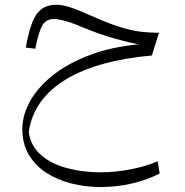

<svg xmlns="http://www.w3.org/2000/svg" viewBox="-20 -420 761 789"><path d="M85.9 -224.6 125 -219.7Q139.2 -291 154.3 -316.4Q169.4 -341.8 202.1 -341.8Q220.2 -341.8 249.8 -333.5Q279.3 -325.2 331.5 -303.2Q391.6 -278.3 452.6 -261.2Q513.7 -244.1 549.8 -237.8Q436 -227.1 347.2 -193.1Q258.3 -159.2 197 -110.4Q135.7 -61.5 103.8 -4.4Q71.8 52.7 71.8 110.4Q71.8 170.9 98.4 215.8Q125 260.7 170.7 290.3Q216.3 319.8 274.2 334.2Q332 348.6 395 348.6Q457.5 348.6 520.3 334.5Q583 320.3 636.2 293L627.9 242.7Q578.1 264.2 516.1 276.1Q454.1 288.1 391.6 288.1Q320.8 288.1 256.6 271.2Q192.4 254.4 149.4 217.8Q106.4 181.2 98.1 122.6Q107.9 54.7 146.2 0.7Q184.6 -53.2 249.3 -92.8Q314 -132.3 403.3 -157.2Q492.7 -182.1 604 -191.9L633.3 -285.2Q594.2 -285.2 555.9 -290Q517.6 -294.9 470.2 -309.8Q422.9 -324.7 355.5 -355Q298.3 -380.4 267.1 -390.4Q235.8 -400.4 211.9 -400.4Q174.8 -400.4 150.9 -382.8Q127 -365.2 112.1 -326.4Q97.2 -287.6 85.9 -224.6Z"/></svg>

Font: Pinar-VF-FD
Style: Regular
Weight: 300
Designer: Amin Abedi
Version: Version 3.0